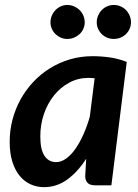

<svg xmlns="http://www.w3.org/2000/svg" viewBox="-20 -747 558 774"><path d="M429 0H364Q341.5 0 332.5 -10.5Q323.5 -21 323.5 -37L327.5 -107Q293.5 -54 251 -23.2Q208.5 7.5 157.5 7.5Q128.5 7.5 103.2 -4Q78 -15.5 59.2 -38.2Q40.5 -61 29.8 -95.2Q19 -129.5 19 -175.5Q19 -221.5 30.5 -265Q42 -308.5 63.2 -346.8Q84.5 -385 114.5 -417Q144.5 -449 181.8 -472Q219 -495 262.2 -507.8Q305.5 -520.5 353.5 -520.5Q388 -520.5 422.8 -515.5Q457.5 -510.5 491 -497.5ZM206 -93.5Q226.5 -93.5 246.2 -107.5Q266 -121.5 283.5 -146.2Q301 -171 316 -204.5Q331 -238 342 -276.5L361.5 -431.5Q348 -433 336.5 -433Q295 -433 259.5 -414Q224 -395 198 -362.8Q172 -330.5 157.2 -287.8Q142.5 -245 142.5 -197.5Q142.5 -143.5 159.5 -118.5Q176.5 -93.5 206 -93.5ZM321.5 -657Q321.5 -643 316 -630.8Q310.5 -618.5 300.8 -609.5Q291 -600.5 278.2 -595.2Q265.5 -590 251 -590Q237.5 -590 225.2 -595.2Q213 -600.5 203.8 -609.5Q194.5 -618.5 189 -630.8Q183.5 -643 183.5 -657Q183.5 -671.5 189 -684.2Q194.5 -697 203.8 -706.5Q213 -716 225.2 -721.5Q237.5 -727 251 -727Q265.5 -727 278.2 -721.5Q291 -716 300.8 -706.5Q310.5 -697 316 -684.2Q321.5 -671.5 321.5 -657ZM508 -657Q508 -643 502.5 -630.8Q497 -618.5 487.8 -609.5Q478.5 -600.5 465.8 -595.2Q453 -590 438.5 -590Q424.5 -590 412 -595.2Q399.5 -600.5 390.2 -609.5Q381 -618.5 375.5 -630.8Q370 -643 370 -657Q370 -671.5 375.5 -684.2Q381 -697 390.2 -706.5Q399.5 -716 412 -721.5Q424.5 -727 438.5 -727Q453 -727 465.8 -721.5Q478.5 -716 487.8 -706.5Q497 -697 502.5 -684.2Q508 -671.5 508 -657Z"/></svg>

Font: Lato TR
Style: Bold Italic
Weight: 700
Italic angle: -12°
Designer: Lukasz Dziedzic
Foundry: tyPoland Lukasz Dziedzic
Version: Version 1.104 2013